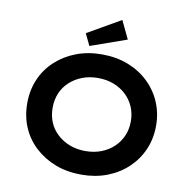

<svg xmlns="http://www.w3.org/2000/svg" viewBox="-98 -1033 1126 1139"><g transform="rotate(10 465.0 -463.0)"><path d="M466 10Q380 10 309.5 -17Q239 -44 186 -93Q133 -142 105 -208Q77 -274 77 -352Q77 -430 105 -496Q133 -562 186 -611Q239 -660 309.5 -687Q380 -714 465 -714Q550 -714 620.5 -687Q691 -660 743.5 -610.5Q796 -561 824.5 -495Q853 -429 853 -352Q853 -275 824.5 -209Q796 -143 743.5 -93.5Q691 -44 620.5 -17Q550 10 466 10ZM465 -132Q517 -132 560 -148.5Q603 -165 634.5 -194.5Q666 -224 683.5 -264Q701 -304 701 -352Q701 -400 683.5 -440Q666 -480 634.5 -509.5Q603 -539 560 -555.5Q517 -572 465 -572Q414 -572 371 -555.5Q328 -539 295.5 -509Q263 -479 246.5 -439Q230 -399 230 -352Q230 -304 246.5 -264.5Q263 -225 295.5 -195Q328 -165 371 -148.5Q414 -132 465 -132ZM381 -750 347 -821 547 -936 599 -827Z"/></g></svg>

Font: Lexend Exa SemiBold
Style: Regular
Weight: 600
Designer: Bonnie Shaver-Troup, Thomas Jockin
Foundry: Lexend
Version: Version 1.007